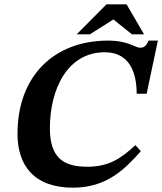

<svg xmlns="http://www.w3.org/2000/svg" viewBox="-20 -857 751 889"><path d="M318 12C473 12 558 -73 632 -157L607 -185C538 -121 482 -85 384 -85C273 -85 211 -127 211 -263C211 -447 294 -615 465 -615C562 -615 612 -548 613 -423H659L711 -669H668C661 -654 652 -636 631 -636C602 -636 577 -669 480 -669C234 -669 61 -509 61 -237C61 -92 137 12 318 12ZM396 -698 505 -767 591 -698H647L566 -837H473L335 -698Z"/></svg>

Font: STIX Two Text
Style: Bold Italic
Weight: 700
Italic angle: -12°
Designer: Ross Mills, John Hudson & Paul Hanslow, Tiro Typeworks Ltd; with prior portions MicroPress Inc. and Coen Hoffman, Elsevi
Foundry: Tiro Typeworks Ltd
Version: Version 2.13 b171